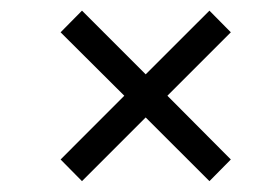

<svg xmlns="http://www.w3.org/2000/svg" viewBox="-20 -493 476 359"><path d="M133.3 -154.3 93.3 -194.8 212.4 -314 93.3 -432.6 133.3 -473.1 252.4 -354 371.6 -473.1 411.6 -432.6 293 -314 411.6 -194.8 371.6 -154.3 252.4 -273.4Z"/></svg>

Font: Elstob 18pt ExtraBold
Style: Italic
Weight: 800
Italic angle: -20°
Designer: Peter S. Baker
Version: Version 1.015